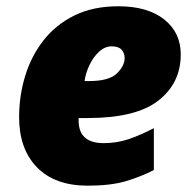

<svg xmlns="http://www.w3.org/2000/svg" viewBox="-20 -583 619 613"><path d="M259.8 9.8Q155.3 9.8 98.1 -48.8Q41 -107.4 41 -209Q41 -276.9 60.3 -340.3Q79.6 -403.8 118.9 -454.1Q158.2 -504.4 217.8 -533.7Q277.3 -563 357.9 -563Q451.2 -563 504.2 -521Q557.1 -479 557.1 -409.2Q557.1 -317.9 485.8 -262Q414.6 -206.1 259.8 -206.1H231V-198.2Q231 -126 311 -126Q353 -126 390.6 -138.7Q428.2 -151.4 471.2 -173.8V-40Q426.8 -17.6 379.4 -3.9Q332 9.8 259.8 9.8ZM250 -324.2H264.2Q328.1 -324.2 353 -348.4Q377.9 -372.6 377.9 -397.9Q377.9 -413.6 368.2 -424.3Q358.4 -435.1 336.9 -435.1Q314.9 -435.1 296.4 -418Q277.8 -400.9 265.6 -375.2Q253.4 -349.6 250 -324.2Z"/></svg>

Font: Open Sans ExtraBold
Style: Italic
Weight: 800
Italic angle: -12°
Designer: Monotype Design Team
Foundry: Monotype Imaging Inc.
Version: Version 3.000; ttfautohint (v1.8.4)